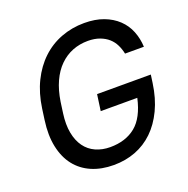

<svg xmlns="http://www.w3.org/2000/svg" viewBox="-128 -828 935 957"><g transform="rotate(-20 340.0 -350.0)"><path d="M358 -353H643L637 -310Q626 -232 597.5 -172.5Q569 -113 527.5 -73Q486 -33 432.5 -12.5Q379 8 317 8Q251 8 200 -14Q149 -36 116 -78Q83 -120 70 -181.5Q57 -243 68 -321L76 -379Q87 -457 117 -518Q147 -579 192 -621.5Q237 -664 295 -686Q353 -708 418 -708Q476 -708 520 -691.5Q564 -675 594.5 -646Q625 -617 640.5 -578Q656 -539 658 -495H558Q553 -520 542 -542.5Q531 -565 512.5 -581.5Q494 -598 467 -608Q440 -618 405 -618Q361 -618 323 -603Q285 -588 254.5 -558Q224 -528 203.5 -483Q183 -438 174 -379L166 -321Q158 -263 166.5 -218.5Q175 -174 197 -143.5Q219 -113 253.5 -97.5Q288 -82 330 -82Q412 -82 465 -125Q518 -168 540 -267H346Z"/></g></svg>

Font: Retni Sans Medium
Style: Italic
Weight: 500
Italic angle: -8°
Designer: Vitaly Kuzmin
Foundry: ParaType Ltd.
Version: Version 1.00;June 10, 2019;FontCreator 11.5.0.2425 64-bit; t